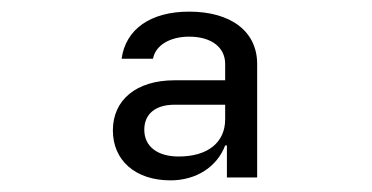

<svg xmlns="http://www.w3.org/2000/svg" viewBox="-20 -760 640 330"><path d="M273 -450C317 -450 353 -473 367 -510H370V-455H422V-650C422 -706 377 -740 305 -740C239 -740 196 -710 189 -659H243C247 -682 272 -697 305 -697C343 -697 367 -679 367 -650V-622H280C214 -622 174 -588 174 -536C174 -484 213 -450 273 -450ZM287 -491C251 -491 228 -508 228 -537C228 -564 247 -580 280 -580H367V-555C367 -515 337 -491 287 -491Z"/></svg>

Font: JetBrains Mono Medium
Style: Regular
Weight: 436
Monospace: yes
Designer: Philipp Nurullin, Konstantin Bulenkov
Foundry: JetBrains
Version: Version 2.305